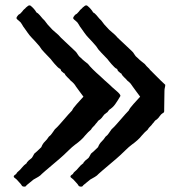

<svg xmlns="http://www.w3.org/2000/svg" viewBox="-20 -700 662 711"><path d="M384 -388Q395 -377 410.5 -364Q426 -351 426 -345Q426 -344 425 -343Q415 -326 406.5 -314Q398 -302 384 -293Q382 -291 380 -287.5Q378 -284 374 -282Q366 -277 361.5 -270Q357 -263 351 -258Q344 -254 342 -250.5Q340 -247 335 -242Q331 -236 325.5 -231Q320 -226 317 -220Q311 -215 306.5 -210.5Q302 -206 295 -198Q289 -190 279 -181Q269 -172 259 -165Q247 -156 236.5 -145.5Q226 -135 215 -125Q213 -123 201 -112.5Q189 -102 174.5 -90Q160 -78 148 -67.5Q136 -57 135 -56Q130 -50 121.5 -45Q113 -40 104 -35L82 -17Q78 -14 76.5 -11.5Q75 -9 72 -9H70H69H68Q66 -9 62 -11Q58 -18 52 -24Q46 -30 41 -36Q40 -37 39 -37.5Q38 -38 36 -40Q31 -43 31 -46V-48Q33 -50 33 -50.5Q33 -51 36 -53Q40 -55 41 -57.5Q42 -60 45 -63Q54 -70 61 -79Q68 -88 79 -96V-97Q79 -98 80 -99Q83 -103 87 -106.5Q91 -110 94 -112Q98 -114 101.5 -121Q105 -128 107 -131Q113 -136 119.5 -142Q126 -148 133 -155Q138 -168 146 -175.5Q154 -183 161 -194Q168 -199 172.5 -206Q177 -213 183 -221Q194 -231 202 -240.5Q210 -250 220 -261Q227 -269 233 -276Q239 -283 247 -291Q250 -299 264.5 -315Q279 -331 289 -342Q282 -351 274.5 -361.5Q267 -372 261 -380Q255 -391 242 -401Q237 -407 229 -414.5Q221 -422 220 -427Q216 -429 213.5 -431.5Q211 -434 207 -437Q207 -436 205 -442Q204 -443 204 -443.5Q204 -444 203 -445Q199 -446 193.5 -451.5Q188 -457 182.5 -463Q177 -469 173 -474.5Q169 -480 168 -481Q157 -493 145 -505Q133 -517 126 -529Q122 -534 111.5 -545.5Q101 -557 96 -562Q91 -567 83 -578Q75 -589 71 -595Q66 -601 61.5 -609.5Q57 -618 50 -623Q47 -625 44 -628Q41 -631 41 -633Q41 -637 48 -645Q53 -648 55 -649.5Q57 -651 62 -657Q67 -664 70.5 -666.5Q74 -669 76 -672Q81 -676 83.5 -678Q86 -680 89 -680Q92 -680 93 -679Q107 -668 115 -654Q120 -652 127 -644Q134 -636 138 -631Q145 -625 150 -617.5Q155 -610 163 -602Q174 -589 185.5 -580Q197 -571 206 -560L257 -512Q263 -507 267.5 -499Q272 -491 279 -486Q287 -478 293.5 -473Q300 -468 306 -463Q311 -456 323.5 -443.5Q336 -431 350 -419Q358 -411 366.5 -403.5Q375 -396 384 -388ZM592 -386Q592 -381 590.5 -375.5Q589 -370 589 -363Q589 -346 588.5 -329.5Q588 -313 588 -296V-294V-293V-292V-291V-290V-289Q588 -283 584 -282Q576 -277 571.5 -270Q567 -263 561 -258Q554 -254 552 -250.5Q550 -247 545 -242Q541 -236 535.5 -231Q530 -226 527 -220Q521 -215 516.5 -210.5Q512 -206 505 -198Q499 -190 489 -181Q479 -172 469 -165Q457 -156 446.5 -145.5Q436 -135 425 -125Q423 -123 411 -112.5Q399 -102 384.5 -90Q370 -78 358 -67.5Q346 -57 345 -56Q340 -50 331.5 -45Q323 -40 314 -35L292 -17Q288 -14 286.5 -11.5Q285 -9 282 -9H280H279H278Q276 -9 272 -11Q268 -18 262 -24Q256 -30 251 -36Q250 -37 249 -37.5Q248 -38 246 -40Q241 -43 241 -46V-48Q243 -50 243 -50.5Q243 -51 246 -53Q250 -55 251 -57.5Q252 -60 255 -63Q264 -70 271 -79Q278 -88 289 -96V-97Q289 -98 290 -99Q293 -103 297 -106.5Q301 -110 304 -112Q308 -114 311.5 -121Q315 -128 317 -131Q323 -136 329.5 -142Q336 -148 343 -155Q348 -168 356 -175.5Q364 -183 371 -194Q378 -199 382.5 -206Q387 -213 393 -221Q404 -231 412 -240.5Q420 -250 430 -261Q437 -269 443 -276Q449 -283 457 -291Q460 -299 474.5 -315Q489 -331 499 -342Q492 -351 484.5 -361.5Q477 -372 471 -380Q468 -385 464 -390Q460 -395 452 -401Q447 -407 439 -414.5Q431 -422 430 -427Q426 -429 423.5 -431.5Q421 -434 417 -437Q417 -436 415 -442Q414 -443 414 -443.5Q414 -444 413 -445Q409 -446 403.5 -451.5Q398 -457 392.5 -463Q387 -469 383 -474.5Q379 -480 378 -481Q367 -493 355 -505Q343 -517 336 -529Q332 -534 321.5 -545.5Q311 -557 306 -562Q301 -567 293 -578Q285 -589 281 -595Q276 -601 271.5 -609.5Q267 -618 260 -623Q257 -625 254 -628Q251 -631 251 -633Q251 -637 258 -645Q263 -648 265 -649.5Q267 -651 272 -657Q277 -664 280.5 -666.5Q284 -669 286 -672Q291 -676 293.5 -678Q296 -680 299 -680Q302 -680 303 -679Q317 -668 325 -654Q330 -652 337 -644Q344 -636 348 -631Q355 -625 360 -617.5Q365 -610 373 -602Q384 -589 395.5 -580Q407 -571 416 -560L467 -512Q473 -507 477.5 -499Q482 -491 489 -486Q497 -478 503.5 -473Q510 -468 516 -463Q520 -457 534 -444V-443L538 -439L539 -438L548 -429L549 -428L553 -424L554 -423L559 -418Q567 -410 575 -402Q583 -394 592 -386Z"/></svg>

Font: Kirang Haerang sl
Style: Regular
Weight: 400
Version: Version 1.00